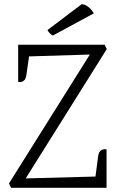

<svg xmlns="http://www.w3.org/2000/svg" viewBox="-20 -899 558 919"><path d="M490 0H33Q31 -3 23 -21L410 -638L119 -629L106 -538Q103 -518 91.5 -511Q80 -504 67 -507V-685H481Q485 -678 491 -664L103 -45L437 -54L450 -153Q453 -173 464.5 -180Q476 -187 490 -184ZM429 -835 233 -729Q218 -736 207 -755L371 -879Q388 -878 404 -865Q420 -852 429 -835Z"/></svg>

Font: Karma Light
Style: Regular
Weight: 300
Designer: Joana Correia
Foundry: Indian Type Foundry
Version: Version 1.202;PS 1.0;hotconv 1.0.78;makeotf.lib2.5.61930; tt